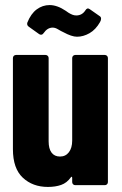

<svg xmlns="http://www.w3.org/2000/svg" viewBox="-20 -731 480 758"><path d="M31 -142V-502Q31 -507 34.5 -510.5Q38 -514 43 -514H160Q165 -514 168.5 -510.5Q172 -507 172 -502V-173Q172 -144 183.5 -128.5Q195 -113 217 -113Q239 -113 252 -130Q265 -147 265 -176V-502Q265 -507 268.5 -510.5Q272 -514 277 -514H394Q399 -514 402.5 -510.5Q406 -507 406 -502V-12Q406 -7 402.5 -3.5Q399 0 394 0H277Q272 0 268.5 -3.5Q265 -7 265 -12V-29Q265 -32 263 -33Q261 -34 259 -30Q244 -9 221.5 -1Q199 7 169 7Q109 7 70 -29.5Q31 -66 31 -142ZM230 -604Q221 -608 209.5 -615Q198 -622 188 -622Q167 -622 152 -600Q145 -590 135 -596L93 -626Q85 -632 88 -642Q102 -677 125 -694Q148 -711 176 -711Q206 -711 240 -688Q242 -686 250 -681Q258 -676 265.5 -673Q273 -670 281 -670Q304 -670 317 -690Q324 -702 334 -695L374 -667Q379 -664 379 -657Q379 -651 375 -644Q358 -614 333.5 -600Q309 -586 284 -586Q263 -586 230 -604Z"/></svg>

Font: Barlow Condensed
Style: Bold
Weight: 700
Width: 3
Designer: Jeremy Tribby
Foundry: Tribby Type
Version: Version 1.500